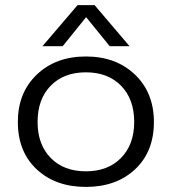

<svg xmlns="http://www.w3.org/2000/svg" viewBox="-20 -716 672 751"><path d="M146 -535.2 283.2 -695.8H350.1L486.8 -535.2H409.2L316.9 -648.9L225.1 -535.2ZM49.8 -238.8Q49.8 -353.5 124 -424.3Q198.2 -495.1 315.9 -495.1Q433.6 -495.1 507.8 -424.3Q582 -353.5 582 -238.8Q582 -122.6 508.3 -53.7Q434.6 15.1 315.9 15.1Q197.3 15.1 123.5 -53.7Q49.8 -122.6 49.8 -238.8ZM504.9 -238.8Q504.9 -328.1 453.6 -380.6Q402.3 -433.1 315.9 -433.1Q229.5 -433.1 178.2 -380.6Q127 -328.1 127 -238.8Q127 -150.9 178.2 -98.4Q229.5 -45.9 315.9 -45.9Q402.3 -45.9 453.6 -98.4Q504.9 -150.9 504.9 -238.8Z"/></svg>

Font: Prompt Light
Style: Regular
Weight: 300
Designer: Katatrad Team
Foundry: CadsonDemak
Version: Version 1.000;PS 001.000;hotconv 1.0.88;makeotf.lib2.5.64775